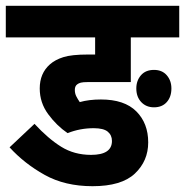

<svg xmlns="http://www.w3.org/2000/svg" viewBox="-20 -642 638 662"><path d="M303 -200Q256 -200 213 -183Q175 -209 146 -248.5Q117 -288 117 -337Q117 -389 152 -420Q170 -436 198.5 -445Q227 -454 283 -454H308V-513H0V-622H598V-513H431V-359H283Q266 -359 258.5 -357Q251 -355 246 -351Q238 -345 238 -332Q238 -320 243 -310Q248 -300 255 -290Q287 -299 328 -299Q409 -299 450 -258Q491 -217 491 -151Q491 -87 445 -43.5Q399 0 299 0Q204 0 134 -39Q64 -78 13 -134L99 -215Q146 -164 191 -136Q236 -108 294 -108Q366 -108 366 -156Q366 -176 351.5 -188Q337 -200 303 -200ZM450 -337Q450 -364 466 -382.5Q482 -401 511 -401Q539 -401 555 -382.5Q571 -364 571 -337Q571 -308 555 -290Q539 -272 511 -272Q484 -272 467 -290Q450 -308 450 -337Z"/></svg>

Font: Noto Sans Condensed
Style: Bold
Weight: 700
Width: 3
Designer: Monotype Design Team
Foundry: Monotype Imaging Inc.
Version: Version 2.013; ttfautohint (v1.8.4.7-5d5b)